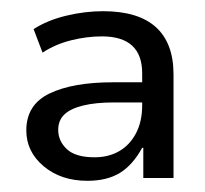

<svg xmlns="http://www.w3.org/2000/svg" viewBox="-20 -734 367 343"><path d="M136 -411Q89 -411 58 -437Q27 -463 27 -501Q27 -547 68.5 -567Q110 -587 182 -587H242V-551H184Q151 -551 128.5 -545.5Q106 -540 95 -529.5Q84 -519 84 -502Q84 -482 99.5 -467.5Q115 -453 149 -453Q174 -453 193 -464Q212 -475 223 -496Q234 -517 234 -546V-603Q234 -636 216 -652.5Q198 -669 162 -669Q135 -669 107 -662Q79 -655 56 -640L40 -682Q65 -698 98.5 -706Q132 -714 164 -714Q227 -714 258.5 -685.5Q290 -657 290 -601V-416H236V-470H234Q217 -439 194 -425Q171 -411 136 -411Z"/></svg>

Font: NunitoSans1
Style: Book
Weight: 400
Designer: Vernon Adams
Foundry: Vernon Adams
Version: Version 3.101;gftools[0.9.27]